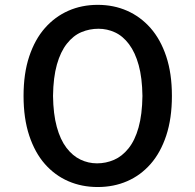

<svg xmlns="http://www.w3.org/2000/svg" viewBox="-20 -751 790 776"><path d="M674.8 -363.3Q674.8 -272.5 651.9 -203.1Q628.9 -133.8 588.4 -87.9Q547.9 -42 493.7 -18.6Q439.5 4.9 375 4.9Q310.5 4.9 256.3 -18.6Q202.1 -42 161.6 -87.9Q121.1 -133.8 98.1 -203.1Q75.2 -272.5 75.2 -363.3Q75.2 -454.1 98.1 -522.9Q121.1 -591.8 161.6 -637.7Q202.1 -683.6 256.3 -707.5Q310.5 -731.4 375 -731.4Q439.5 -731.4 493.7 -707.5Q547.9 -683.6 588.4 -637.7Q628.9 -591.8 651.9 -522.9Q674.8 -454.1 674.8 -363.3ZM372.1 -90.8Q408.2 -90.8 440.9 -105Q473.6 -119.1 499.5 -151.4Q525.4 -183.6 540 -235.8Q554.7 -288.1 555.7 -363.3Q554.7 -436.5 540.5 -487.8Q526.4 -539.1 501.5 -572.3Q476.6 -605.5 444.8 -620.1Q413.1 -634.8 377.9 -634.8Q341.8 -634.8 309.1 -621.1Q276.4 -607.4 250.5 -574.7Q224.6 -542 210 -490.2Q195.3 -438.5 194.3 -363.3Q195.3 -290 209.5 -238.3Q223.6 -186.5 248.5 -153.8Q273.4 -121.1 305.2 -106Q336.9 -90.8 372.1 -90.8Z"/></svg>

Font: Allerta
Style: Medium
Weight: 500
Designer: Matt McInerney
Foundry: Matt McInerney
Version: Version 1.0